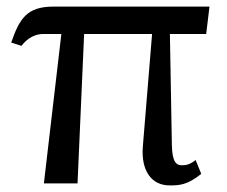

<svg xmlns="http://www.w3.org/2000/svg" viewBox="-20 -556 688 582"><path d="M113 0H215L235 -453H441L413 -112C407 -39 439 6 494 6C524 6 548 5 590 -29L573 -71C557 -58 545 -55 532 -55C516 -55 502 -62 501 -116L495 -453H605L615 -536H142C61 -536 39 -499 14 -427L45 -417C65 -443 89 -453 111 -453H166Z"/></svg>

Font: Noto Serif
Style: Regular
Weight: 400
Designer: Monotype Design Team
Foundry: Monotype Imaging Inc.
Version: Version 2.015